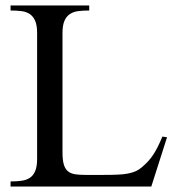

<svg xmlns="http://www.w3.org/2000/svg" viewBox="-20 -682 651 702"><path d="M533.2 0H18.6V-18.6Q40 -18.6 58.1 -21Q76.2 -23.4 88.9 -31.7Q101.6 -40 108.6 -56.4Q115.7 -72.8 115.7 -101.1V-561Q115.7 -589.4 108.6 -605.7Q101.6 -622.1 88.9 -630.6Q76.2 -639.2 58.1 -641.4Q40 -643.6 18.6 -643.6V-662.1H306.2V-643.6Q284.2 -643.6 266.4 -641.4Q248.5 -639.2 235.6 -630.6Q222.7 -622.1 215.6 -605.7Q208.5 -589.4 208.5 -561V-125Q208.5 -96.7 213.4 -80.3Q218.3 -64 228.5 -55.7Q238.8 -47.4 254.4 -44.9Q270 -42.5 292 -42.5H358.9Q389.2 -42.5 410.9 -43.5Q432.6 -44.4 448.7 -47.6Q464.8 -50.8 477.1 -56.4Q489.3 -62 499.5 -71.3Q512.2 -82 521.7 -92.5Q531.2 -103 539.8 -115.7Q548.3 -128.4 556.4 -144.5Q564.5 -160.6 573.7 -182.6L590.8 -180.2Z"/></svg>

Font: Doulos SIL APac
Style: Regular
Weight: 400
Designer: Walt Agee, Victor Gaultney, Peter Martin, Debbi Hosken, Becca Hirsbrunner
Foundry: SIL International
Version: Version 5.000